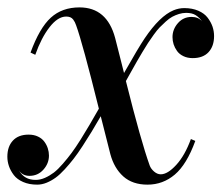

<svg xmlns="http://www.w3.org/2000/svg" viewBox="-52 -492 602 522"><path d="M479 -108.9Q455.6 -44.7 423.2 -17.3Q390.9 10 349.1 10Q308.3 10 283.3 -12.3Q258.3 -34.7 248 -73Q241.9 -95.7 221.9 -176Q207.8 -151.4 197 -133.7Q186.3 -116 172.7 -95.2Q159.2 -74.5 148.1 -60.2Q137 -45.9 123.9 -31.6Q110.8 -17.3 99.2 -8.9Q87.6 -0.5 74.7 4.8Q61.8 10 49.1 10Q27.3 10 10.9 2.8Q-5.6 -4.4 -14.5 -16.1Q-23.4 -27.8 -27.7 -40.4Q-32 -53 -32 -65.9Q-32 -93.5 -17 -109.7Q-2 -126 25.9 -126Q40.3 -126 51.3 -120.7Q62.3 -115.5 68.6 -106.8Q75 -98.1 78 -88.5Q81.1 -78.9 81.1 -69.1Q81.1 -47.6 66 -30.8Q51 -13.9 28.1 -13.9Q9.3 -13.9 -0.7 -28.8Q7.3 -15.4 18.3 -9.2Q29.3 -2.9 44.9 -2.9Q57.4 -2.9 70.2 -8.5Q83 -14.2 94.4 -22.8Q105.7 -31.5 118.9 -46.8Q132.1 -62 142.7 -76.3Q153.3 -90.6 167.4 -112.9Q181.4 -135.3 191.5 -152.7Q201.7 -170.2 216.8 -196.5Q172.4 -375.2 155 -423.1Q153.1 -428.5 151.5 -431.6Q149.9 -434.8 146.9 -439Q143.8 -443.1 139 -445.1Q134.3 -447 127.9 -447Q105.2 -447 82.8 -418.2Q60.3 -389.4 43.9 -343L31 -349.1Q55.4 -416 86.2 -444Q116.9 -471.9 164.1 -471.9Q238.8 -471.9 261 -388.9Q264.2 -377 267.9 -361.8Q271.7 -346.7 276.9 -326.3Q282 -305.9 285.2 -293.5Q324 -362.1 341.3 -387.7Q382.3 -448.5 419.9 -464.1Q434.3 -470 449 -470Q470.7 -470 487.2 -462.8Q503.7 -455.6 512.6 -443.8Q521.5 -432.1 525.8 -419.6Q530 -407 530 -394Q530 -366.5 515 -350.2Q500 -334 471.9 -334Q457.5 -334 446.5 -339.4Q435.5 -344.7 429.3 -353.4Q423.1 -362.1 420 -371.6Q417 -381.1 417 -391.1Q417 -412.4 431.8 -429.2Q446.5 -446 469 -446Q487.3 -446 497.8 -433.6Q489.7 -444.6 480 -450.8Q470.2 -457 454.1 -457Q444.3 -457 434.6 -454Q424.8 -450.9 416.4 -446.4Q408 -441.9 398.6 -433.3Q389.2 -424.8 382.1 -417.5Q375 -410.2 365.7 -397.2Q356.4 -384.3 350.5 -375.2Q344.5 -366.2 335.1 -350.3Q325.7 -334.5 320.3 -325.1Q314.9 -315.7 305.1 -298.1Q295.2 -280.5 290.3 -271.7Q331.3 -107.7 355 -42Q358.2 -33.2 366.9 -25.6Q375.7 -18.1 385 -18.1Q403.8 -18.1 427.2 -43.7Q450.7 -69.3 467 -114Z"/></svg>

Font: Bodoni* 16
Style: Italic
Weight: 400
Italic angle: -13°
Version: Version 2.000